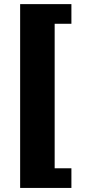

<svg xmlns="http://www.w3.org/2000/svg" viewBox="-20 -820 414 940"><path d="M329.6 100.1H78.6V-799.8H329.6V-703.6H247.6V3.9H329.6Z"/></svg>

Font: Aclonica
Style: Regular
Weight: 400
Designer: Astigmatic (AOETI)
Foundry: Astigmatic (AOETI)
Version: Version 1.000